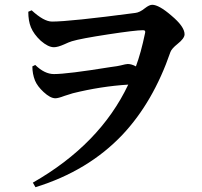

<svg xmlns="http://www.w3.org/2000/svg" viewBox="-20 -740 841 801"><path d="M128 41 117 22Q397 -138 515 -387Q401 -380 284 -351Q270 -347 249 -340Q223 -330 211 -330Q190 -330 162 -356Q136 -380 126 -404Q115 -432 115 -463L127 -469Q166 -431 205 -431Q261 -431 440 -460Q460 -463 468 -464Q473 -465 483 -467Q506 -473 513 -473Q529 -473 547 -463Q568 -519 585 -601Q589 -614 577 -614Q545 -614 430.5 -596.5Q316 -579 280 -568Q267 -564 248 -555Q221 -543 205 -543Q181 -543 150 -570Q121 -597 109 -626Q98 -653 98 -691L112 -697Q163 -650 197 -650Q271 -650 544 -686Q563 -688 585 -706Q603 -720 615 -720Q643 -720 695 -675Q750 -629 750 -597Q750 -580 721 -557Q696 -537 691 -523Q619 -314 491 -178Q348 -27 128 41Z"/></svg>

Font: GenRyuMin TW B
Style: Regular
Weight: 700
Version: Version 1.501;PS 1;hotconv 16.6.51;makeotf.lib2.5.65220